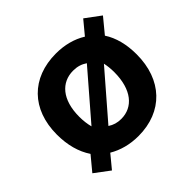

<svg xmlns="http://www.w3.org/2000/svg" viewBox="-180 -884 1114 1114"><g transform="rotate(-45 377.0 -327.0)"><path d="M550 -350C550 -207 483 -129 387 -129C355 -129 329 -137 305 -153L542 -427C547 -405 550 -378 550 -350ZM223 -310C223 -451 291 -525 387 -525C422 -525 449 -516 474 -499L234 -221C227 -247 223 -278 223 -310ZM643 -698 575 -616C522 -649 458 -666 387 -666C186 -666 58 -536 58 -329C58 -243 78 -170 117 -112L45 -25L137 44L203 -36C255 -5 318 12 387 12C588 12 715 -123 715 -331C715 -413 697 -483 661 -538L736 -629Z"/></g></svg>

Font: Falling Sky
Style: ExBd
Weight: 400
Designer: Paul D. Hunt
Foundry: Adobe Systems Incorporated
Version: Version 1.02